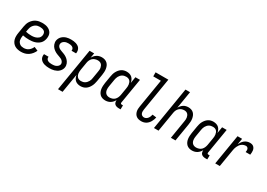

<svg xmlns="http://www.w3.org/2000/svg" viewBox="3 -1699 3994 2877"><g transform="rotate(30 2000.0 -260.0)"><path d="M210 8Q181 8 152.5 2Q124 -4 101 -18Q78 -32 61.5 -54.5Q45 -77 37.5 -104Q30 -131 30.5 -160.5Q31 -190 36 -219L56 -339Q60 -364 68 -389Q76 -414 91 -436.5Q106 -459 126 -477.5Q146 -496 170.5 -507.5Q195 -519 220 -523.5Q245 -528 270 -528Q295 -528 319.5 -525Q344 -522 366 -513Q388 -504 406 -489.5Q424 -475 435.5 -454.5Q447 -434 449 -409.5Q451 -385 447 -360Q443 -336 433 -313Q423 -290 405.5 -272Q388 -254 365.5 -241.5Q343 -229 319 -222Q295 -215 271 -212.5Q247 -210 224 -210Q196 -210 168.5 -212.5Q141 -215 115 -221L113 -208Q110 -190 109.5 -171.5Q109 -153 112.5 -136Q116 -119 126 -104.5Q136 -90 149.5 -80Q163 -70 180.5 -66Q198 -62 217 -62Q237 -62 258.5 -68Q280 -74 298 -87.5Q316 -101 330 -119.5Q344 -138 352 -158L418 -130Q405 -100 383.5 -73Q362 -46 334 -27Q306 -8 274 0Q242 8 210 8ZM224 -280Q239 -280 254.5 -281.5Q270 -283 285 -287Q300 -291 314.5 -298Q329 -305 341.5 -316Q354 -327 361 -341.5Q368 -356 370 -371Q373 -391 367 -410Q361 -429 345.5 -439.5Q330 -450 310.5 -454Q291 -458 271 -458Q254 -458 236.5 -454.5Q219 -451 204 -442.5Q189 -434 176 -421Q163 -408 154 -392.5Q145 -377 140.5 -360.5Q136 -344 133 -328L127 -291Q150 -285 174.5 -282.5Q199 -280 224 -280Z M699 8Q677 8 655.5 5.5Q634 3 613.5 -3Q593 -9 575 -20Q557 -31 544.5 -47.5Q532 -64 527.5 -85Q523 -106 527 -128L528 -135H606V-132Q603 -114 611.5 -98.5Q620 -83 635.5 -75Q651 -67 669 -64.5Q687 -62 706 -62Q723 -62 741 -64.5Q759 -67 775.5 -74.5Q792 -82 806 -96.5Q820 -111 823 -128Q826 -146 818.5 -161.5Q811 -177 799 -188Q787 -199 771.5 -205.5Q756 -212 740.5 -218Q725 -224 709 -229.5Q693 -235 678 -243Q663 -251 649.5 -260.5Q636 -270 624.5 -281.5Q613 -293 604 -306.5Q595 -320 589.5 -335.5Q584 -351 581.5 -368Q579 -385 582 -403Q586 -423 595.5 -442Q605 -461 620.5 -476Q636 -491 654.5 -501.5Q673 -512 693 -518Q713 -524 733.5 -526Q754 -528 774 -528Q795 -528 816.5 -525.5Q838 -523 857.5 -516.5Q877 -510 894.5 -499Q912 -488 923 -471.5Q934 -455 938 -434Q942 -413 939 -392L937 -385H859L860 -388Q863 -406 855.5 -421Q848 -436 834 -444Q820 -452 803 -455Q786 -458 768 -458Q752 -458 735 -455.5Q718 -453 702 -445Q686 -437 673.5 -423Q661 -409 659 -392Q656 -374 662.5 -358.5Q669 -343 682 -332Q695 -321 710 -314.5Q725 -308 741 -302Q757 -296 772.5 -290.5Q788 -285 802.5 -277.5Q817 -270 830.5 -260.5Q844 -251 855.5 -239.5Q867 -228 876.5 -214Q886 -200 892 -184.5Q898 -169 900 -152Q902 -135 899 -117Q896 -97 885 -77.5Q874 -58 858 -43Q842 -28 822.5 -18Q803 -8 782.5 -2Q762 4 741 6Q720 8 699 8Z M972 215 1094 -520H1173L1159 -437Q1169 -457 1184.5 -474.5Q1200 -492 1219.5 -504.5Q1239 -517 1261.5 -522.5Q1284 -528 1305 -528Q1332 -528 1356.5 -520Q1381 -512 1399 -495Q1417 -478 1427 -455Q1437 -432 1441 -406.5Q1445 -381 1443.5 -354Q1442 -327 1438 -301L1418 -181Q1414 -158 1407.5 -135.5Q1401 -113 1390 -91.5Q1379 -70 1364 -51Q1349 -32 1328.5 -18Q1308 -4 1285 2Q1262 8 1239 8Q1213 8 1189 0.5Q1165 -7 1147 -23Q1129 -39 1119 -61.5Q1109 -84 1105 -109L1051 215ZM1208 -62Q1224 -62 1240.5 -65.5Q1257 -69 1272 -78Q1287 -87 1299 -100Q1311 -113 1320 -128.5Q1329 -144 1333.5 -160Q1338 -176 1340 -192L1360 -312Q1363 -329 1364.5 -346.5Q1366 -364 1363 -380.5Q1360 -397 1353 -412Q1346 -427 1334.5 -437.5Q1323 -448 1307 -453Q1291 -458 1274 -458Q1251 -458 1226.5 -450Q1202 -442 1184 -424.5Q1166 -407 1156 -383.5Q1146 -360 1143 -337L1123 -217Q1120 -199 1118.5 -181Q1117 -163 1119 -146Q1121 -129 1127.5 -113Q1134 -97 1145.5 -85Q1157 -73 1173.5 -67.5Q1190 -62 1208 -62Z M1668 8Q1641 8 1616.5 0Q1592 -8 1574.5 -25Q1557 -42 1546.5 -65Q1536 -88 1532.5 -113.5Q1529 -139 1530.5 -166Q1532 -193 1536 -219L1556 -339Q1560 -362 1566 -384.5Q1572 -407 1583 -428.5Q1594 -450 1609.5 -469Q1625 -488 1645 -502Q1665 -516 1688 -522Q1711 -528 1734 -528Q1760 -528 1784.5 -520.5Q1809 -513 1826.5 -497Q1844 -481 1854.5 -458.5Q1865 -436 1869 -411L1887 -520H1966L1894 -87Q1893 -82 1894 -77Q1895 -72 1897.5 -68.5Q1900 -65 1905 -63.5Q1910 -62 1915 -62H1936L1935 8H1903Q1884 8 1865.5 3Q1847 -2 1834 -14Q1821 -26 1816.5 -45Q1812 -64 1814 -83Q1804 -63 1788.5 -45.5Q1773 -28 1753.5 -15.5Q1734 -3 1711.5 2.5Q1689 8 1668 8ZM1700 -62Q1723 -62 1747.5 -70Q1772 -78 1789.5 -95.5Q1807 -113 1817 -136.5Q1827 -160 1831 -183L1851 -303Q1854 -321 1855.5 -339Q1857 -357 1854.5 -374Q1852 -391 1846 -407Q1840 -423 1828.5 -435Q1817 -447 1800.5 -452.5Q1784 -458 1766 -458Q1750 -458 1733 -454.5Q1716 -451 1701 -442Q1686 -433 1674 -420Q1662 -407 1653.5 -391.5Q1645 -376 1640.5 -360Q1636 -344 1633 -328L1613 -208Q1610 -191 1609 -173.5Q1608 -156 1610.5 -139.5Q1613 -123 1620 -108Q1627 -93 1639 -82.5Q1651 -72 1667 -67Q1683 -62 1700 -62Z M2290 8Q2267 8 2245.5 3Q2224 -2 2206.5 -14.5Q2189 -27 2178 -45.5Q2167 -64 2162 -85.5Q2157 -107 2158 -130Q2159 -153 2163 -175L2244 -665H2112V-735H2333L2239 -164Q2236 -146 2236.5 -128Q2237 -110 2244 -94.5Q2251 -79 2266 -70.5Q2281 -62 2299 -62Q2317 -62 2333.5 -71.5Q2350 -81 2361.5 -96Q2373 -111 2379.5 -128.5Q2386 -146 2390 -163L2459 -154Q2455 -134 2447.5 -114Q2440 -94 2429.5 -75.5Q2419 -57 2404 -40.5Q2389 -24 2370.5 -13Q2352 -2 2331.5 3Q2311 8 2290 8Z M2508 0 2629 -735H2708L2659 -438Q2670 -458 2684.5 -475Q2699 -492 2718 -504.5Q2737 -517 2758.5 -522.5Q2780 -528 2801 -528Q2827 -528 2851.5 -520Q2876 -512 2893.5 -494.5Q2911 -477 2920.5 -454Q2930 -431 2934 -405.5Q2938 -380 2936 -353.5Q2934 -327 2930 -301L2880 0H2801L2852 -312Q2855 -329 2856.5 -346Q2858 -363 2855.5 -379.5Q2853 -396 2846.5 -411Q2840 -426 2829 -437Q2818 -448 2802.5 -453Q2787 -458 2770 -458Q2747 -458 2723.5 -449.5Q2700 -441 2682.5 -423.5Q2665 -406 2655.5 -383Q2646 -360 2643 -337L2587 0Z M3168 8Q3141 8 3116.5 0Q3092 -8 3074.5 -25Q3057 -42 3046.5 -65Q3036 -88 3032.5 -113.5Q3029 -139 3030.5 -166Q3032 -193 3036 -219L3056 -339Q3060 -362 3066 -384.5Q3072 -407 3083 -428.5Q3094 -450 3109.5 -469Q3125 -488 3145 -502Q3165 -516 3188 -522Q3211 -528 3234 -528Q3260 -528 3284.5 -520.5Q3309 -513 3326.5 -497Q3344 -481 3354.5 -458.5Q3365 -436 3369 -411L3387 -520H3466L3394 -87Q3393 -82 3394 -77Q3395 -72 3397.5 -68.5Q3400 -65 3405 -63.5Q3410 -62 3415 -62H3436L3435 8H3403Q3384 8 3365.5 3Q3347 -2 3334 -14Q3321 -26 3316.5 -45Q3312 -64 3314 -83Q3304 -63 3288.5 -45.5Q3273 -28 3253.5 -15.5Q3234 -3 3211.5 2.5Q3189 8 3168 8ZM3200 -62Q3223 -62 3247.5 -70Q3272 -78 3289.5 -95.5Q3307 -113 3317 -136.5Q3327 -160 3331 -183L3351 -303Q3354 -321 3355.5 -339Q3357 -357 3354.5 -374Q3352 -391 3346 -407Q3340 -423 3328.5 -435Q3317 -447 3300.5 -452.5Q3284 -458 3266 -458Q3250 -458 3233 -454.5Q3216 -451 3201 -442Q3186 -433 3174 -420Q3162 -407 3153.5 -391.5Q3145 -376 3140.5 -360Q3136 -344 3133 -328L3113 -208Q3110 -191 3109 -173.5Q3108 -156 3110.5 -139.5Q3113 -123 3120 -108Q3127 -93 3139 -82.5Q3151 -72 3167 -67Q3183 -62 3200 -62Z M3568 0 3654 -520H3733L3716 -416Q3726 -438 3740.5 -459Q3755 -480 3774.5 -496Q3794 -512 3818 -520Q3842 -528 3865 -528Q3884 -528 3901 -523.5Q3918 -519 3930.5 -507.5Q3943 -496 3950.5 -480.5Q3958 -465 3960 -447.5Q3962 -430 3961 -411.5Q3960 -393 3957 -375H3878Q3880 -389 3881 -403Q3882 -417 3877.5 -429.5Q3873 -442 3862.5 -450Q3852 -458 3838 -458Q3819 -458 3800 -452Q3781 -446 3764.5 -433.5Q3748 -421 3736.5 -404Q3725 -387 3716.5 -369Q3708 -351 3703.5 -332.5Q3699 -314 3696 -295L3647 0Z"/></g></svg>

Font: Iosevka Term Curly
Style: Italic
Weight: 400
Italic angle: -9°
Designer: Belleve Invis
Foundry: Belleve Invis
Version: Version 32.3.0